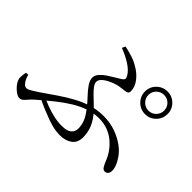

<svg xmlns="http://www.w3.org/2000/svg" viewBox="-149 -1017 1298 1298"><g transform="rotate(45 500.0 -368.5)"><path d="M712.6 -624.2Q712.6 -669 744.5 -700.5Q776.4 -732 821.3 -732Q866.1 -732 897.6 -700.5Q929.1 -669 929.1 -624.2Q929.1 -579.3 897.6 -547.4Q866.1 -515.5 821.3 -515.5Q776.4 -515.5 744.5 -547.4Q712.6 -579.3 712.6 -624.2ZM745.7 -624.2Q745.7 -592.8 767.8 -570.7Q789.9 -548.6 821.3 -548.6Q852.6 -548.6 874.3 -570.7Q896 -592.8 896 -624.2Q896 -655.5 874.3 -677.2Q852.6 -698.9 821.3 -698.9Q789.9 -698.9 767.8 -677.2Q745.7 -655.5 745.7 -624.2ZM393.9 -722.2 405.2 -746.1Q443.1 -738.2 477.8 -727.2Q512.5 -716.2 543.8 -697Q586.8 -673.2 615.8 -635.6Q644.7 -597.9 644.7 -555.9Q644.7 -544.4 637.2 -538.7Q629.8 -533.1 617.6 -531.2Q605.4 -529.3 590.4 -528.1Q575.4 -526.9 560.5 -523.8Q544.7 -520.6 523.3 -512.8Q501.8 -504.9 481.1 -493.5Q460.4 -482 446.9 -467.7Q433.4 -453.3 433.4 -437.1Q433.4 -421.9 446.6 -403.3Q459.8 -384.7 480.3 -364.6Q500.7 -344.5 522.2 -324.6Q543.8 -304.8 559.7 -288Q601.5 -242.2 619.1 -198.8Q636.8 -155.4 636.8 -109.9Q636.8 -57.5 602.5 -32.5Q568.2 -7.4 514.4 -7.4Q495.3 -7.4 475.7 -10.1Q456.2 -12.7 435.7 -18.2Q415.2 -23.8 392.1 -31.8Q359.1 -44.3 320 -60.1Q280.8 -75.8 237.5 -99.2L254.4 -121.2Q287.7 -106.9 325.3 -92.8Q362.9 -78.7 402.1 -69.9Q441.2 -61.2 478.9 -61.2Q527.8 -61.2 549.8 -79.4Q571.9 -97.6 571.9 -129.7Q571.9 -161.7 558.5 -194.8Q545.2 -227.8 510.7 -270.1Q488.6 -298.3 461.5 -326.8Q434.3 -355.3 414.4 -383.8Q394.5 -412.3 394.5 -438.7Q394.5 -460.4 411.8 -480.4Q429 -500.4 454 -517.2Q479.1 -534 503.4 -548Q527.8 -562 542.8 -571.9Q556.8 -581.5 558.7 -589.9Q560.6 -598.4 553.2 -611.7Q536 -644.4 493.2 -672.4Q450.3 -700.5 393.9 -722.2ZM75.3 -145.7Q81.9 -116.1 97.4 -94.3Q112.9 -72.6 128.7 -72.6Q136.9 -72.6 145.8 -76.1Q154.7 -79.7 170.5 -89.4Q186.4 -99.2 213.5 -116.8Q266 -153.3 316.3 -187.6Q366.7 -222 417.1 -249.4Q467.5 -276.8 520.7 -293.1Q573.8 -309.3 631.7 -309.3Q695.1 -309.3 747.7 -290.5Q800.3 -271.8 839.4 -242.9Q878.6 -214 899.3 -182.2Q918.5 -153.6 926.9 -131.2Q935.4 -108.9 935.4 -88.2Q935.4 -72 927.2 -60.3Q919.1 -48.6 902 -48.6Q887.2 -48.6 876.9 -65.8Q866.7 -82.9 857.4 -106.2Q844.4 -139.9 822.9 -170Q801.3 -200.2 771.6 -224.5Q741.9 -248.9 704.3 -262.7Q666.8 -276.4 621.9 -276.4Q571.9 -276.4 524.4 -260.5Q476.9 -244.7 429.1 -215.6Q381.3 -186.6 330.3 -146Q279.4 -105.4 222.9 -56Q204.7 -39.8 192.6 -25Q180.5 -10.3 169.4 -0.8Q158.3 8.6 143.2 8.6Q127.3 8.6 105.3 -7.6Q83.3 -23.9 65.9 -48.1Q48.6 -72.3 48.6 -96.6Q48.6 -109.7 50.4 -121.6Q52.3 -133.5 54.7 -144.9Z"/></g></svg>

Font: Noto Serif SC
Style: Regular
Weight: 200
Designer: Ryoko NISHIZUKA 西塚涼子 (kana & ideographs); Frank Grießhammer (Latin, Greek & Cyrillic); Wenlong ZHANG 张文龙 (bopomofo); San
Foundry: Adobe
Version: Version 2.001;hotconv 1.1.0;makeotfexe 2.6.0